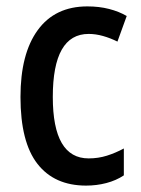

<svg xmlns="http://www.w3.org/2000/svg" viewBox="-20 -570 441 600"><path d="M249 10Q150 10 97 -58Q44 -126 44 -267Q44 -402 98 -476Q152 -550 253 -550Q290 -550 321 -542Q352 -534 376 -520L347 -440Q325 -451 302 -457.5Q279 -464 257 -464Q145 -464 145 -267Q145 -75 257 -75Q287 -75 314 -83.5Q341 -92 367 -106V-22Q343 -6 312.5 2Q282 10 249 10Z"/></svg>

Font: Noto Sans Condensed Medium
Style: Regular
Weight: 500
Width: 3
Designer: Monotype Design Team
Foundry: Monotype Imaging Inc.
Version: Version 2.013; ttfautohint (v1.8.4.7-5d5b)